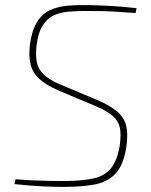

<svg xmlns="http://www.w3.org/2000/svg" viewBox="-20 -721 593 752"><path d="M329 -701Q378 -700 424.5 -697Q471 -694 515 -689L511 -670Q467 -673 436.5 -675Q406 -677 377.5 -677.5Q349 -678 311 -678Q277 -678 245.5 -675Q214 -672 189 -660Q164 -648 146.5 -620Q129 -592 123 -542Q119 -505 124 -478.5Q129 -452 149 -431.5Q169 -411 209 -393L359 -330Q411 -308 438.5 -284.5Q466 -261 474 -229Q482 -197 475 -147Q464 -74 432 -40.5Q400 -7 348.5 2Q297 11 227 11Q199 11 149.5 9Q100 7 37 0L41 -19Q78 -16 110 -14.5Q142 -13 174 -12.5Q206 -12 241 -12Q303 -13 345.5 -22Q388 -31 413.5 -60.5Q439 -90 449 -151Q455 -194 449.5 -220.5Q444 -247 422 -266.5Q400 -286 358 -304L208 -367Q160 -388 134 -412Q108 -436 100 -468Q92 -500 97 -546Q105 -602 124.5 -634Q144 -666 174.5 -680.5Q205 -695 244 -698.5Q283 -702 329 -701Z"/></svg>

Font: Exo 2 Thin
Style: Italic
Weight: 250
Italic angle: -8°
Designer: Natanael Gama
Foundry: Natanael Gama
Version: Version 2.010